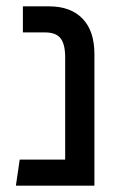

<svg xmlns="http://www.w3.org/2000/svg" viewBox="-20 -584 397 604"><path d="M277 -414V0H30L42 -82H185V-404Q185 -445 170.5 -463.5Q156 -482 122 -482H52V-564H135Q202 -564 239.5 -525.5Q277 -487 277 -414Z"/></svg>

Font: FiraGOUPP
Style: Medium
Weight: 400
Designer: bBox Type
Foundry: bBox Type GmbH
Version: Version 1.001